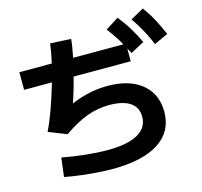

<svg xmlns="http://www.w3.org/2000/svg" viewBox="-125 -993 1251 1188"><g transform="rotate(-15 500.0 -399.5)"><path d="M50 -559V-672H733V-559ZM751 -607Q724 -661 698 -703.5Q672 -746 640 -787L724 -840Q759 -797 786.5 -752Q814 -707 839 -654ZM906 -623Q883 -678 858.5 -722Q834 -766 805 -808L890 -855Q922 -811 947 -764.5Q972 -718 995 -664ZM453 56Q407 56 353.5 52Q300 48 247.5 41.5Q195 35 149 26L164 -95Q237 -81 314 -73Q391 -65 453 -65Q581 -65 647 -102Q713 -139 713 -210Q713 -270 667 -301Q621 -332 533 -332Q459 -332 390 -306.5Q321 -281 239 -224L123 -270Q148 -320 173 -389Q198 -458 220.5 -532.5Q243 -607 258.5 -675.5Q274 -744 280 -795L413 -788Q409 -745 397.5 -688.5Q386 -632 371 -573Q356 -514 339.5 -459.5Q323 -405 307 -364L284 -383Q351 -416 418.5 -432.5Q486 -449 553 -449Q647 -449 714 -419.5Q781 -390 817 -335Q853 -280 853 -203Q853 -78 750 -11Q647 56 453 56Z"/></g></svg>

Font: M PLUS 1 Thin
Style: Bold
Weight: 700
Version: Version 1.001